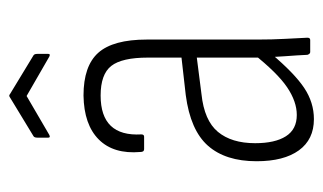

<svg xmlns="http://www.w3.org/2000/svg" viewBox="-162 -528 698 415"><g transform="rotate(-90 187.5 -321.0)"><path d="M282 0Q278 0 276 -6Q275 -28 273 -54Q271 -80 271 -99L270 -109V-351Q270 -407 252 -430Q234 -453 188 -453Q99 -453 104 -365Q104 -359 99 -359H72Q66 -359 66 -367Q61 -425 93 -457Q125 -489 188 -490Q252 -490 280.5 -458Q309 -426 309 -353V-114Q309 -82 310.5 -55Q312 -28 313 -6Q313 0 308 0ZM137 8Q93 8 69.5 -24.5Q46 -57 46 -116Q46 -183 79.5 -221Q113 -259 189 -269L277 -279V-246L191 -235Q134 -229 109.5 -199.5Q85 -170 85 -119Q85 -76 100 -52.5Q115 -29 146 -29Q175 -29 206 -50Q237 -71 279 -124V-85Q236 -34 204.5 -13Q173 8 137 8ZM103 -564Q97 -561 97 -566V-590Q97 -596 100 -598L184 -649Q188 -652 191 -649L275 -598Q278 -596 278 -590V-566Q278 -561 272 -564L187 -613Z"/></g></svg>

Font: Sofia Sans Condensed ExtraLight
Style: Regular
Weight: 250
Version: Version 4.100